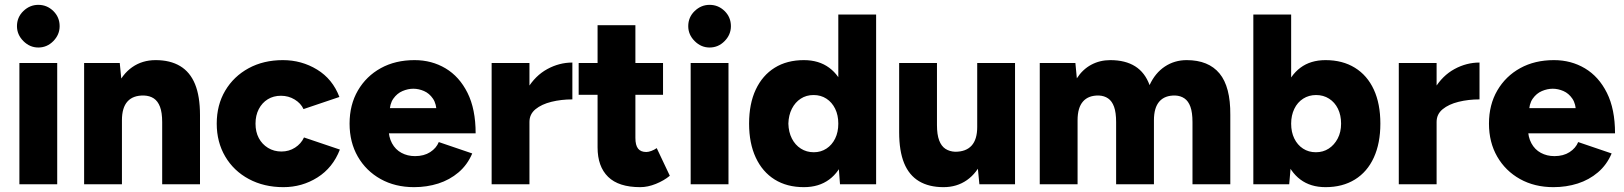

<svg xmlns="http://www.w3.org/2000/svg" viewBox="-20 -760 6697 792"><path d="M60 0V-500H216V0ZM138 -564Q103 -564 76.5 -590.5Q50 -617 50 -652Q50 -689 76.5 -714.5Q103 -740 138 -740Q174 -740 200 -714.5Q226 -689 226 -652Q226 -617 200 -590.5Q174 -564 138 -564Z M327 0V-500H474L483 -408V0ZM649 0V-256H805V0ZM649 -256Q649 -296 640 -319.5Q631 -343 614.5 -354Q598 -365 574 -366Q529 -367 506 -341.5Q483 -316 483 -264H436Q436 -343 460 -398.5Q484 -454 525.5 -483Q567 -512 622 -512Q682 -512 723 -487.5Q764 -463 784.5 -413Q805 -363 805 -285V-256Z M1149 12Q1069 12 1006.5 -21.5Q944 -55 909 -114.5Q874 -174 874 -250Q874 -327 909 -386Q944 -445 1005.5 -478.5Q1067 -512 1147 -512Q1224 -512 1288 -473Q1352 -434 1380 -360L1232 -310Q1221 -334 1195.5 -349.5Q1170 -365 1139 -365Q1108 -365 1084.5 -350.5Q1061 -336 1047.5 -310Q1034 -284 1034 -250Q1034 -216 1047.5 -190.5Q1061 -165 1085.5 -150Q1110 -135 1141 -135Q1172 -135 1197 -151Q1222 -167 1234 -193L1382 -143Q1353 -68 1289.5 -28Q1226 12 1149 12Z M1688 12Q1610 12 1550 -21.5Q1490 -55 1456 -114Q1422 -173 1422 -250Q1422 -328 1456.5 -387Q1491 -446 1551 -479Q1611 -512 1690 -512Q1761 -512 1818 -478Q1875 -444 1908.5 -377Q1942 -310 1942 -210H1566L1583 -229Q1583 -195 1597 -169Q1611 -143 1636 -129.5Q1661 -116 1692 -116Q1729 -116 1754.5 -132.5Q1780 -149 1790 -174L1928 -127Q1908 -80 1871.5 -49Q1835 -18 1788 -3Q1741 12 1688 12ZM1587 -294 1571 -314H1795L1781 -294Q1781 -331 1766 -353Q1751 -375 1729 -384.5Q1707 -394 1685 -394Q1663 -394 1640.5 -384.5Q1618 -375 1602.5 -353Q1587 -331 1587 -294Z M2123 -259Q2123 -340 2155.5 -394Q2188 -448 2237.5 -475Q2287 -502 2341 -502V-350Q2295 -350 2254.5 -340Q2214 -330 2189 -309.5Q2164 -289 2164 -257ZM2008 0V-500H2164V0Z M2621 12Q2532 12 2488.5 -30.5Q2445 -73 2445 -152V-656H2601V-191Q2601 -161 2612 -147Q2623 -133 2646 -133Q2655 -133 2667 -137.5Q2679 -142 2689 -149L2743 -35Q2719 -15 2685.5 -1.5Q2652 12 2621 12ZM2367 -369V-500H2715V-369Z M2829 0V-500H2985V0ZM2907 -564Q2872 -564 2845.5 -590.5Q2819 -617 2819 -652Q2819 -689 2845.5 -714.5Q2872 -740 2907 -740Q2943 -740 2969 -714.5Q2995 -689 2995 -652Q2995 -617 2969 -590.5Q2943 -564 2907 -564Z M3445 0 3438 -93V-700H3594V0ZM3296 12Q3226 12 3175.5 -19.5Q3125 -51 3097.5 -110Q3070 -169 3070 -250Q3070 -332 3097.5 -390.5Q3125 -449 3175.5 -480.5Q3226 -512 3296 -512Q3358 -512 3400.5 -480.5Q3443 -449 3464 -390.5Q3485 -332 3485 -250Q3485 -169 3464 -110Q3443 -51 3400.5 -19.5Q3358 12 3296 12ZM3337 -132Q3366 -132 3389 -147Q3412 -162 3425 -188.5Q3438 -215 3438 -250Q3438 -285 3425 -311.5Q3412 -338 3389 -353Q3366 -368 3336 -368Q3306 -368 3283 -353Q3260 -338 3246.5 -311.5Q3233 -285 3232 -250Q3233 -215 3246.5 -188.5Q3260 -162 3283.5 -147Q3307 -132 3337 -132Z M4020 0 4011 -92V-500H4167V0ZM3689 -244V-500H3845V-244ZM3845 -244Q3845 -205 3854 -181Q3863 -157 3880 -146Q3897 -135 3920 -134Q3965 -134 3988 -159.5Q4011 -185 4011 -236H4058Q4058 -157 4034 -101.5Q4010 -46 3968.5 -17Q3927 12 3872 12Q3812 12 3771 -12.5Q3730 -37 3709.5 -87Q3689 -137 3689 -215V-244Z M4269 0V-500H4416L4422 -437Q4446 -474 4481.5 -493Q4517 -512 4560 -512Q4622 -512 4662.5 -486.5Q4703 -461 4722 -409Q4745 -459 4785 -485.5Q4825 -512 4875 -512Q4965 -512 5010.5 -457Q5056 -402 5055 -286V0H4899V-256Q4899 -296 4890.5 -319.5Q4882 -343 4866 -354Q4850 -365 4828 -366Q4785 -367 4762.5 -341.5Q4740 -316 4740 -264V0H4584V-256Q4584 -296 4575.5 -319.5Q4567 -343 4551 -354Q4535 -365 4513 -366Q4470 -367 4447.5 -341.5Q4425 -316 4425 -264V0Z M5150 0V-700H5306V-93L5298 0ZM5448 12Q5386 12 5344 -19.5Q5302 -51 5281 -110Q5260 -169 5260 -250Q5260 -332 5281 -390.5Q5302 -449 5344 -480.5Q5386 -512 5448 -512Q5518 -512 5569 -480.5Q5620 -449 5647 -390.5Q5674 -332 5674 -250Q5674 -169 5647 -110Q5620 -51 5569 -19.5Q5518 12 5448 12ZM5408 -132Q5438 -132 5461 -147Q5484 -162 5498 -188.5Q5512 -215 5512 -250Q5512 -285 5499 -311.5Q5486 -338 5462.5 -353Q5439 -368 5409 -368Q5379 -368 5355.5 -353Q5332 -338 5319 -311Q5306 -284 5306 -250Q5306 -215 5319 -188.5Q5332 -162 5355 -147Q5378 -132 5408 -132Z M5865 -259Q5865 -340 5897.5 -394Q5930 -448 5979.5 -475Q6029 -502 6083 -502V-350Q6037 -350 5996.5 -340Q5956 -330 5931 -309.5Q5906 -289 5906 -257ZM5750 0V-500H5906V0Z M6388 12Q6310 12 6250 -21.5Q6190 -55 6156 -114Q6122 -173 6122 -250Q6122 -328 6156.5 -387Q6191 -446 6251 -479Q6311 -512 6390 -512Q6461 -512 6518 -478Q6575 -444 6608.5 -377Q6642 -310 6642 -210H6266L6283 -229Q6283 -195 6297 -169Q6311 -143 6336 -129.5Q6361 -116 6392 -116Q6429 -116 6454.5 -132.5Q6480 -149 6490 -174L6628 -127Q6608 -80 6571.5 -49Q6535 -18 6488 -3Q6441 12 6388 12ZM6287 -294 6271 -314H6495L6481 -294Q6481 -331 6466 -353Q6451 -375 6429 -384.5Q6407 -394 6385 -394Q6363 -394 6340.5 -384.5Q6318 -375 6302.5 -353Q6287 -331 6287 -294Z"/></svg>

Font: Figtree Light ExtraBold
Style: Regular
Weight: 800
Version: Version 2.001;gftools[0.9.30]